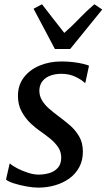

<svg xmlns="http://www.w3.org/2000/svg" viewBox="-20 -848 488 878"><path d="M370.5 -470H366Q356 -481.5 326.8 -496Q297.5 -510.5 261 -510.5Q233.5 -510.5 211.2 -502.5Q189 -494.5 175.5 -478.5Q162 -462.5 160 -438Q159 -412 171 -391Q183 -370 203.5 -352Q224 -334 247 -317Q272 -298.5 298 -276.5Q324 -254.5 341.5 -225Q359 -195.5 359 -154Q359 -114.5 342.5 -83.8Q326 -53 297.5 -32.2Q269 -11.5 232.2 -0.8Q195.5 10 154.5 10Q130.5 10 99.5 4.2Q68.5 -1.5 42.8 -9.8Q17 -18 7.5 -27L24 -99.5H26.5Q38 -89 60.5 -77.5Q83 -66 108.8 -57.8Q134.5 -49.5 156.5 -49.5Q181 -49.5 204.8 -56.2Q228.5 -63 244.2 -80.2Q260 -97.5 260 -127.5Q260 -154 245.8 -175Q231.5 -196 210 -213.5Q188.5 -231 165.5 -247Q145 -260.5 121 -283Q97 -305.5 79.5 -337Q62 -368.5 62 -409.5Q62 -458 88.5 -493.2Q115 -528.5 160.5 -547.8Q206 -567 261.5 -567Q288 -567 313.8 -564Q339.5 -561 359.2 -556.2Q379 -551.5 387 -547.5ZM231 -624 133.5 -808 172 -828.5Q197 -796 222.5 -763.2Q248 -730.5 274 -697.5Q311 -730 342.2 -763Q373.5 -796 411.5 -828.5L447.5 -804.5L301 -624Z"/></svg>

Font: Merriweather 20pt
Style: Italic
Weight: 400
Italic angle: -7.8°
Version: Version 2.101